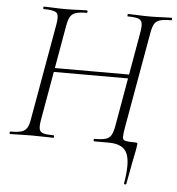

<svg xmlns="http://www.w3.org/2000/svg" viewBox="-56 -677 850 924"><g transform="rotate(5 369.0 -215.5)"><path d="M167 -316 171 -335H575L572 -316ZM104 -82 186 -545Q194 -588 182 -600.5Q170 -613 119 -613Q116 -613 116 -619Q116 -625 119 -625Q142 -625 168 -623.5Q194 -622 222 -622Q254 -622 280.5 -623.5Q307 -625 326 -625Q330 -625 330 -619Q330 -613 326 -613Q292 -613 273.5 -607Q255 -601 246.5 -585Q238 -569 233 -540L152 -80Q147 -51 150 -36.5Q153 -22 169 -17Q185 -12 219 -12Q222 -12 222 -6Q222 0 219 0Q197 0 170.5 -1Q144 -2 115 -2Q85 -2 58 -1Q31 0 11 0Q7 0 7 -6Q7 -12 11 -12Q46 -12 64 -17.5Q82 -23 91 -38.5Q100 -54 104 -82ZM487 0H416Q413 0 413 -6Q413 -12 416 -12Q452 -12 470.5 -17.5Q489 -23 497.5 -38.5Q506 -54 511 -82L592 -543Q597 -572 594 -587Q591 -602 575.5 -607.5Q560 -613 525 -613Q523 -613 523 -619Q523 -625 525 -625Q548 -625 573.5 -623.5Q599 -622 629 -622Q659 -622 686 -623.5Q713 -625 735 -625Q738 -625 738 -619Q738 -613 735 -613Q700 -613 681 -607.5Q662 -602 653.5 -587Q645 -572 640 -543L558 -80Q552 -46 552.5 -32Q553 -18 567 -15Q581 -12 615 -12Q623 -12 624 -9Q625 -6 623 4Q622 15 618.5 31.5Q615 48 608 84Q601 120 588 191Q587 194 581.5 193.5Q576 193 577 189Q595 87 575.5 43.5Q556 0 487 0Z"/></g></svg>

Font: Cormorant Garamond Light
Style: Italic
Weight: 300
Italic angle: -10°
Designer: Christian Thalmann (Catharsis Fonts)
Foundry: Catharsis Fonts
Version: Version 4.001